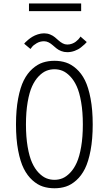

<svg xmlns="http://www.w3.org/2000/svg" viewBox="-20 -1048 610 1080"><path d="M143 -1028.5H436.5V-985.5H143ZM358.5 -754.5Q340 -754.5 324.2 -760.8Q308.5 -767 297.5 -776Q286.5 -785 276 -794.2Q265.5 -803.5 253.2 -809.8Q241 -816 227.5 -816Q205.5 -816 186.5 -805Q167.5 -794 159.5 -783L151.5 -772.5L116 -802Q117 -804 122.5 -809.8Q128 -815.5 138.8 -824.5Q149.5 -833.5 162.2 -841.2Q175 -849 192.8 -854.8Q210.5 -860.5 228 -860.5Q246.5 -860.5 262.2 -854Q278 -847.5 289 -838.2Q300 -829 310.2 -819.8Q320.5 -810.5 332.8 -804Q345 -797.5 358.5 -797.5Q372.5 -797.5 385.2 -802.2Q398 -807 406.2 -813.5Q414.5 -820 420.8 -826.5Q427 -833 430 -838L432.5 -842.5L468 -811.5Q464 -806.5 457 -799.8Q450 -793 435.2 -781.2Q420.5 -769.5 400 -762Q379.5 -754.5 358.5 -754.5ZM286.5 11Q251 11 221 1.2Q191 -8.5 162.5 -34Q134 -59.5 114 -99Q94 -138.5 82 -202Q70 -265.5 70 -348Q70 -430 82 -493.5Q94 -557 114 -596.5Q134 -636 162.5 -661.2Q191 -686.5 221 -696.2Q251 -706 286.5 -706Q321.5 -706 351.2 -696.2Q381 -686.5 409.5 -661.2Q438 -636 457.8 -596.5Q477.5 -557 489.5 -493.5Q501.5 -430 501.5 -348Q501.5 -265.5 489.5 -202Q477.5 -138.5 457.8 -99Q438 -59.5 409.5 -34Q381 -8.5 351.2 1.2Q321.5 11 286.5 11ZM286.5 -36.5Q310 -36.5 331.5 -45.2Q353 -54 374.5 -76.2Q396 -98.5 411.5 -132.8Q427 -167 436.5 -222.2Q446 -277.5 446 -348Q446 -418 436.5 -473.2Q427 -528.5 411.5 -562.5Q396 -596.5 374.5 -618.8Q353 -641 331.5 -649.8Q310 -658.5 286.5 -658.5Q262.5 -658.5 240.8 -649.8Q219 -641 197.5 -618.8Q176 -596.5 160.5 -562.5Q145 -528.5 135.5 -473.5Q126 -418.5 126 -348Q126 -277.5 135.5 -222.2Q145 -167 160.5 -132.8Q176 -98.5 197.5 -76.2Q219 -54 240.8 -45.2Q262.5 -36.5 286.5 -36.5Z"/></svg>

Font: League Mono Narrow UltraLight
Style: Regular
Weight: 200
Width: 3
Designer: Tyler Finck
Foundry: The League of Moveable Type / Tyler Finck
Version: Version 2.210